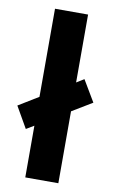

<svg xmlns="http://www.w3.org/2000/svg" viewBox="-99 -806 503 852"><g transform="rotate(10 153.0 -380.0)"><path d="M78 0V-233L43 -212L-12 -308L78 -363V-760H227V-454L261 -475L318 -379L227 -324V0Z"/></g></svg>

Font: Noto Sans Adlam Unjoined
Style: Regular
Weight: 400
Designer: Mark Jamra, Neil Patel
Foundry: JamraPatel LLC
Version: Version 3.001